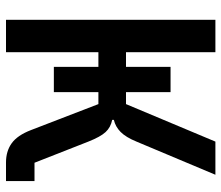

<svg xmlns="http://www.w3.org/2000/svg" viewBox="-69 -669 738 640"><g transform="rotate(90 300.0 -349.0)"><path d="M203 -159.5V-308H154V0H46V-698H154V-400H203V-548.5H287V-400H327L452 -698H562.5L452 -435Q437.5 -399.5 419.8 -382Q402 -364.5 379.5 -359.5V-354Q404.5 -349 420.2 -332Q436 -315 452 -274.5L522.5 -95H583.5V0H521.5Q484 0 457.5 -19Q431 -38 413.5 -83.5L327 -308H287V-159.5Z"/></g></svg>

Font: Lilex Medium
Style: Regular
Weight: 500
Designer: Mike Abbink, Paul van der Laan, Pieter van Rosmalen, Mikhael Khrustik
Foundry: Mikhael Khrustik
Version: Version 1.100